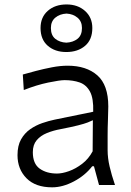

<svg xmlns="http://www.w3.org/2000/svg" viewBox="-20 -820 581 851"><path d="M210.9 10.3Q137.2 10.3 97.4 -30Q57.6 -70.3 57.6 -132.3Q57.6 -174.3 73.2 -202.1Q88.9 -230 113.8 -247.3Q138.7 -264.6 167.2 -274.4Q195.8 -284.2 221.7 -289.6L393.1 -324.7Q395 -384.3 378.7 -414.3Q362.3 -444.3 333 -454.6Q303.7 -464.8 266.6 -464.8Q245.1 -464.8 193.6 -454.1Q142.1 -443.4 85.4 -420.9L81.1 -489.7Q105 -496.6 139.2 -505.6Q173.3 -514.6 210.2 -521.7Q247.1 -528.8 279.8 -528.8Q362.8 -528.8 411.4 -486.1Q460 -443.4 460 -348.1Q460 -325.2 458.5 -289.6Q457 -253.9 457 -220.2V-153.8Q457 -120.1 465.8 -82Q474.6 -43.9 489.7 0H418.9L396.5 -83H388.7Q356.9 -42 307.4 -15.9Q257.8 10.3 210.9 10.3ZM232.4 -50.8Q255.9 -50.8 285.9 -61.5Q315.9 -72.3 344.2 -94Q372.6 -115.7 390.6 -149.4L391.6 -287.1Q382.8 -282.7 368.4 -277.1Q354 -271.5 326.2 -264.4Q298.3 -257.3 248.5 -247.6Q215.8 -241.7 187.7 -230.2Q159.7 -218.8 142.6 -198.5Q125.5 -178.2 125.5 -145.5Q125.5 -94.2 156 -72.5Q186.5 -50.8 232.4 -50.8ZM273.9 -589.4Q223.6 -589.4 191.7 -617.2Q159.7 -645 159.7 -695.8Q159.7 -743.7 191.9 -772Q224.1 -800.3 274.9 -800.3Q324.7 -800.3 356.9 -771.5Q389.2 -742.7 389.2 -695.8Q389.2 -644 356.9 -616.7Q324.7 -589.4 273.9 -589.4ZM273.9 -630.9Q303.7 -632.3 323.5 -647.9Q343.3 -663.6 343.3 -695.8Q343.3 -725.1 323.5 -741.7Q303.7 -758.3 274.9 -759.8Q245.1 -758.3 225.3 -741.9Q205.6 -725.6 205.6 -695.8Q205.6 -663.6 225.1 -647.9Q244.6 -632.3 273.9 -630.9Z"/></svg>

Font: Pinar Regular
Style: Regular
Weight: 400
Designer: Amin Abedi
Version: Version 3.000